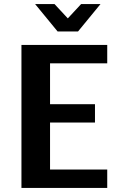

<svg xmlns="http://www.w3.org/2000/svg" viewBox="-20 -920 570 940"><path d="M262 -766 152 -900H247L312 -830L377 -900H472L362 -766ZM85 0V-700H505V-610H225V-410H445V-320H225V-90H505V0Z"/></svg>

Font: Scada
Style: Bold
Weight: 700
Designer: Jovanny Lemonad
Foundry: Jovanny Lemonad
Version: Version 4.100;PS 004.100;hotconv 1.0.88;makeotf.lib2.5.64775